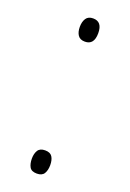

<svg xmlns="http://www.w3.org/2000/svg" viewBox="-112 -578 426 629"><g transform="rotate(20 101.0 -263.5)"><path d="M69 -493Q69 -511 76.5 -522.5Q84 -534 101 -534Q133 -534 133 -494Q133 -453 101 -453Q84 -453 76.5 -464Q69 -475 69 -493ZM69 -34Q69 -51 76 -62.5Q83 -74 101 -74Q119 -74 126 -63Q133 -52 133 -34Q133 -16 126 -4.5Q119 7 101 7Q82 7 75.5 -4.5Q69 -16 69 -34Z"/></g></svg>

Font: Noto Sans Gujarati UI Condensed ExtraLight
Style: Regular
Weight: 200
Width: 3
Designer: Jelle Bosma - Monotype Design Team, Universal Thirst
Foundry: Monotype Imaging Inc.
Version: Version 2.106; ttfautohint (v1.8.4.7-5d5b)